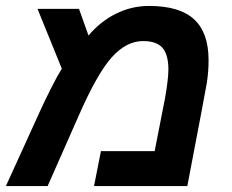

<svg xmlns="http://www.w3.org/2000/svg" viewBox="-37 -629 783 649"><path d="M466.8 -608.9Q570.3 -608.9 619.1 -563.7Q668 -518.6 668 -425.8Q668 -406.2 666.7 -388.9Q665.5 -371.6 662.4 -350.3Q659.2 -329.1 596.2 0H280.8L304.2 -118.2H485.8L521 -297.9Q532.2 -362.3 532.2 -394Q532.2 -444.3 512.2 -467.3Q492.2 -490.2 446.8 -490.2Q390.1 -490.2 340.8 -435.3Q291.5 -380.4 229 -237.8L124 0H-17.1L98.1 -252.9Q112.8 -285.6 135 -329.6Q157.2 -373.5 171.9 -397L89.8 -599.1H230L262.2 -508.8Q301.3 -555.7 354.2 -582.3Q407.2 -608.9 466.8 -608.9Z"/></svg>

Font: Liberation Sans
Style: Bold Italic
Weight: 700
Italic angle: -12°
Designer: Steve Matteson
Foundry: Ascender Corporation
Version: Version 2.1.5